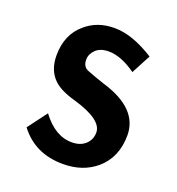

<svg xmlns="http://www.w3.org/2000/svg" viewBox="-103 -598 642 696"><g transform="rotate(20 218.5 -250.5)"><path d="M45.9 -66.4 101.6 -140.6Q154.3 -70.3 218.8 -71.3Q251 -71.3 270.5 -89.4Q290 -107.4 290 -134.8Q290 -184.6 175.8 -217.8Q119.1 -233.4 92.8 -258.8Q58.6 -292 58.6 -348.6Q58.6 -429.7 112.3 -474.6Q157.2 -513.7 222.7 -513.7H224.6Q292 -513.7 377 -460L337.9 -385.7Q280.3 -426.8 232.4 -426.8Q200.2 -426.8 182.6 -409.7Q165 -392.6 165 -371.1Q165 -343.8 186.5 -335Q221.7 -321.3 254.9 -310.5Q398.4 -267.6 399.4 -165Q399.4 -78.1 341.8 -29.3Q291 13.7 214.8 13.7Q106.4 13.7 45.9 -66.4Z"/></g></svg>

Font: Puritan
Style: Bold
Weight: 700
Version: 2.1